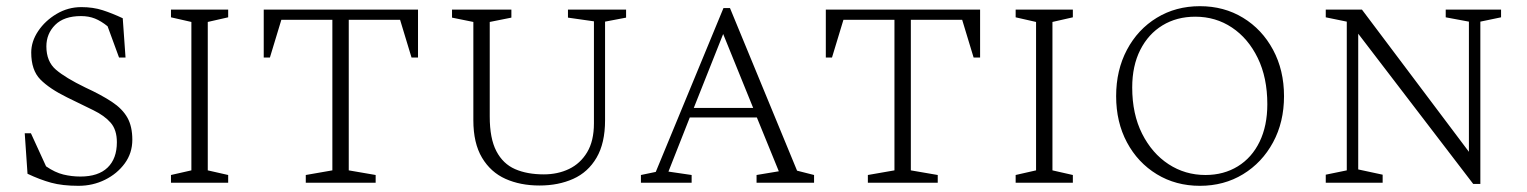

<svg xmlns="http://www.w3.org/2000/svg" viewBox="-20 -591 4940 621"><path d="M234 10Q182 10 145.5 0Q109 -10 69 -29L60 -160H80L129 -53Q158 -33 185 -26.5Q212 -20 240 -20Q298 -20 328 -49Q358 -78 358 -131Q358 -171 338 -194Q318 -217 282 -234.5Q246 -252 197 -276Q140 -304 110.5 -334Q81 -364 81 -421Q81 -457 103.5 -490.5Q126 -524 163 -546Q200 -568 243 -568Q281 -568 312 -558Q343 -548 377 -532L386 -405H365L328 -506Q307 -523 287 -531Q267 -539 242 -539Q187 -539 158.5 -510.5Q130 -482 130 -441Q130 -392 161 -365.5Q192 -339 256 -308Q308 -284 342 -261.5Q376 -239 392 -210.5Q408 -182 408 -139Q408 -96 383.5 -62.5Q359 -29 319.5 -9.5Q280 10 234 10Z M533 0V-25L599 -40V-520L533 -535V-560H718V-535L652 -520V-40L718 -25V0Z M969 0V-25L1055 -40V-527H890L853 -405H833V-560H1332V-405H1311L1274 -527H1108V-40L1195 -25V0Z M1725 9Q1663 9 1615 -12.5Q1567 -34 1539 -81Q1511 -128 1511 -202V-520L1442 -534V-560H1634V-534L1564 -520V-214Q1564 -143 1585.5 -102Q1607 -61 1646 -44Q1685 -27 1739 -27Q1784 -27 1820.5 -44.5Q1857 -62 1879 -98.5Q1901 -135 1901 -192V-522L1817 -534V-560H2005V-534L1937 -521V-202Q1937 -128 1909.5 -81Q1882 -34 1834 -12.5Q1786 9 1725 9Z M2053 0V-25L2101 -35L2320 -565H2341L2558 -39L2613 -25V0H2427V-25L2499 -37L2428 -211H2211L2142 -36L2217 -25V0ZM2224 -242H2416L2319 -481Z M2787 0V-25L2873 -40V-527H2708L2671 -405H2651V-560H3150V-405H3129L3092 -527H2926V-40L3013 -25V0Z M3265 0V-25L3331 -40V-520L3265 -535V-560H3450V-535L3384 -520V-40L3450 -25V0Z M3861 10Q3783 10 3721.5 -27.5Q3660 -65 3625 -130.5Q3590 -196 3590 -280Q3590 -364 3625 -430Q3660 -496 3721.5 -533.5Q3783 -571 3861 -571Q3939 -571 4000.5 -533.5Q4062 -496 4097.5 -430Q4133 -364 4133 -280Q4133 -196 4097.5 -130.5Q4062 -65 4000.5 -27.5Q3939 10 3861 10ZM3879 -25Q3938 -25 3983.5 -53Q4029 -81 4054 -132.5Q4079 -184 4079 -254Q4079 -340 4048 -403.5Q4017 -467 3964.5 -502Q3912 -537 3846 -537Q3786 -537 3740 -509Q3694 -481 3668 -429.5Q3642 -378 3642 -308Q3642 -222 3674 -158.5Q3706 -95 3759.5 -60Q3813 -25 3879 -25Z M4268 0V-26L4336 -40V-521L4268 -535V-560H4385L4731 -100V-521L4656 -535V-560H4835V-535L4768 -521V4H4745L4373 -482V-43L4452 -26V0Z"/></svg>

Font: Spectral SC ExtraLight
Style: Regular
Weight: 275
Designer: Jean-Baptiste Levee
Foundry: Production Type
Version: Version 2.001